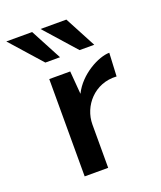

<svg xmlns="http://www.w3.org/2000/svg" viewBox="-151 -698 651 775"><g transform="rotate(-20 174.5 -310.0)"><path d="M-32 -620 87 -486H150L79 -620ZM115 -620 234 -486H297L226 -620ZM169 -418H79V0H180V-186C180 -265 244 -341 338 -335L343 -435C297 -435 212 -391 177 -319Z"/></g></svg>

Font: Reem Kufi
Style: Regular
Weight: 400
Designer: Khaled Hosny
Version: Version 0.007